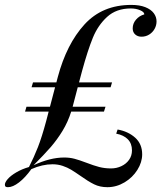

<svg xmlns="http://www.w3.org/2000/svg" viewBox="-44 -756 688 790"><path d="M549.8 -696.8Q549.8 -706.5 532.7 -713.9Q515.6 -721.2 494.1 -721.2Q434.6 -721.2 396.7 -686.5Q358.9 -651.9 337.9 -600.3Q316.9 -548.8 293.9 -464.8L281.2 -417H417L411.1 -397H275.9L254.9 -316.9H390.1L383.8 -296.9H249Q235.4 -253.9 213.4 -217.8Q191.4 -181.6 164.1 -150.1Q136.7 -118.7 94.2 -76.2Q162.1 -107.9 220.2 -107.9Q242.7 -107.9 262.2 -102.8Q281.7 -97.7 311.5 -86.4Q341.8 -74.7 364.5 -68.8Q387.2 -63 413.1 -63Q435.5 -63 455.3 -72.3Q475.1 -81.5 487.1 -98.4Q499 -115.2 499 -137.2Q499 -165.5 481.9 -182.9Q464.8 -200.2 434.1 -206.1L439.9 -223.1Q483.4 -215.3 512.2 -189.5Q541 -163.6 541 -121.1Q541 -88.4 521.2 -56.9Q501.5 -25.4 468.3 -5.6Q435.1 14.2 397.9 14.2Q367.2 14.2 343.3 2.4Q319.3 -9.3 286.6 -32.7Q264.2 -48.3 248.8 -57.6Q233.4 -66.9 213.9 -73.5Q194.3 -80.1 171.9 -80.1Q130.4 -80.1 85 -60.1Q59.6 -24.9 34.2 -5.4Q8.8 14.2 -11.2 14.2Q-18.1 14.2 -21 12Q-23.9 9.8 -23.9 3.9Q-23.9 -5.9 -12 -19.5Q0 -33.2 22.7 -46.6Q45.4 -60.1 75.2 -68.8Q95.7 -108.9 112.1 -150.6Q128.4 -192.4 146 -257.8L156.2 -296.9H59.1L64.9 -316.9H161.6L182.6 -397H85.9L91.8 -417H188L193.8 -439Q230 -574.7 303.5 -655.3Q377 -735.8 496.1 -735.8Q530.3 -735.8 553.7 -726.6Q577.1 -717.3 588.6 -701.9Q600.1 -686.5 600.1 -668Q600.1 -651.4 592 -637Q584 -622.6 569.8 -613.8Q555.7 -605 538.1 -605Q522.5 -605 512.2 -614.3Q502 -623.5 502 -639.2Q502 -659.2 515.4 -675Q528.8 -690.9 549.8 -696.8Z"/></svg>

Font: TypoPRO Playfair Display SC
Style: Italic
Weight: 400
Italic angle: -14°
Designer: Claus Eggers Sørensen
Foundry: Claus Eggers Sørensen
Version: Version 1.004;PS 001.004;hotconv 1.0.70;makeotf.lib2.5.58329